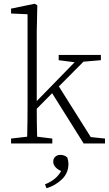

<svg xmlns="http://www.w3.org/2000/svg" viewBox="-20 -765 583 1024"><path d="M39 0V-26L125 -36Q126 -76 126.5 -123.5Q127 -171 127 -210V-689L39 -693V-719L165 -745L179 -737L176 -595V-226L378 -433L293 -444V-472H518V-444L425 -436L294 -304L464 -34L540 -26V0H426L258 -268L176 -185Q176 -149 176.5 -109.5Q177 -70 178 -36L259 -26V0ZM345 109Q345 158 310 191.5Q275 225 228 239L220 218Q281 194 306 147Q287 139 275.5 126Q264 113 264 98Q264 80 275 70.5Q286 61 302 61Q324 61 339 75Q345 93 345 109Z"/></svg>

Font: Source Serif Pro Light
Style: Regular
Weight: 300
Designer: Frank Grießhammer
Foundry: Adobe Systems Incorporated
Version: Version 3.001;hotconv 1.0.111;makeotfexe 2.5.65597